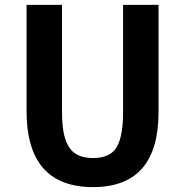

<svg xmlns="http://www.w3.org/2000/svg" viewBox="-20 -745 744 780"><path d="M480 -725.1H624V-289.1Q624 15.1 357.9 15.1Q87.9 15.1 87.9 -293.9V-725.1H231.9V-293.9Q231.9 -246.6 237.3 -213.4Q242.7 -180.2 256.3 -154.3Q270 -128.4 295.2 -115.7Q320.3 -103 357.9 -103Q428.2 -103 454.1 -147.5Q480 -191.9 480 -289.1Z"/></svg>

Font: Stilu SemiBold
Style: Regular
Weight: 600
Designer: Genilson Lima Santos
Foundry: Genilson Lima Santos
Version: Version 1.200;PS 001.200;hotconv 1.0.88;makeotf.lib2.5.64775